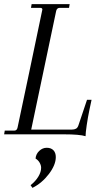

<svg xmlns="http://www.w3.org/2000/svg" viewBox="-31 -650 518 929"><path d="M317 -23Q329 -23 337 -27.5Q345 -32 349 -45L390 -167H412L402 -120Q394 -82 388.5 -44Q383 -6 383 9Q354 0 280 0H-11L-8 -18H38Q51 -18 54 -33L110 -298Q174 -601 174 -604Q174 -612 163 -612H119L122 -630H306L303 -612H258Q245 -612 241 -598L120 -23ZM141 117Q143 95 159 80Q175 65 195 65Q216 65 227.5 77Q239 89 239 110Q239 148 205.5 192Q172 236 126 259L117 246Q141 227 154.5 204.5Q168 182 168 162Q168 150 161 137.5Q154 125 141 117Z"/></svg>

Font: Arapey
Style: Italic
Weight: 400
Italic angle: -12°
Designer: Eduardo Rodriguez Tunni
Foundry: Eduardo Rodriguez Tunni
Version: Version 3.000